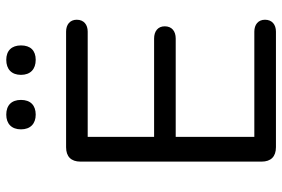

<svg xmlns="http://www.w3.org/2000/svg" viewBox="-164 -737 901 613"><g transform="rotate(-90 286.5 -430.5)"><path d="M123 0H492C514 0 530 -12 530 -35C530 -57 514 -69 492 -69H156V-320H470C493 -320 509 -332 509 -355C509 -377 493 -389 470 -389H156V-601H492C514 -601 530 -613 530 -636C530 -658 514 -670 492 -670H123C93 -670 77 -654 77 -624V-46C77 -16 93 0 123 0ZM402 -767C432 -767 448 -784 448 -814C448 -844 431 -861 402 -861C372 -861 354 -844 354 -814C354 -784 372 -767 402 -767ZM227 -767C257 -767 274 -784 274 -814C274 -844 257 -861 227 -861C198 -861 180 -844 180 -814C180 -784 198 -767 227 -767Z"/></g></svg>

Font: SN Pro Book
Style: Regular
Weight: 350
Designer: Tobias Whetton
Foundry: Supernotes
Version: Version 1.003;Glyphs 3.3 (3324)